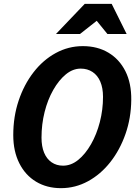

<svg xmlns="http://www.w3.org/2000/svg" viewBox="-20 -970 703 999"><path d="M297 9Q224 9 168 -24.5Q112 -58 80.5 -120.5Q49 -183 49 -267Q49 -363 77 -446.5Q105 -530 154.5 -594Q204 -658 270 -694Q336 -730 411 -730Q487 -730 544 -696Q601 -662 632.5 -599.5Q664 -537 663 -450Q662 -356 633 -273Q604 -190 554 -126.5Q504 -63 438 -27Q372 9 297 9ZM308 -108Q350 -108 387 -138Q424 -168 453.5 -219.5Q483 -271 499.5 -335Q516 -399 516 -466Q516 -512 502 -545Q488 -578 461.5 -595.5Q435 -613 400 -613Q359 -613 322.5 -583Q286 -553 257 -502Q228 -451 212 -387Q196 -323 196 -254Q196 -208 209.5 -175.5Q223 -143 248.5 -125.5Q274 -108 308 -108ZM271 -793 421 -950H561L639 -793H539L440 -915H551L396 -793Z"/></svg>

Font: Instrument Sans SemiCondensed
Style: Bold Italic
Weight: 700
Width: 4
Italic angle: -13°
Designer: Rodrigo Fuenzalida
Foundry: fragTYPE
Version: Version 1.000;gftools[0.9.28]